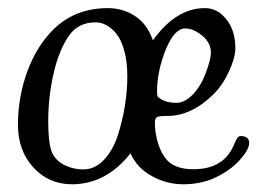

<svg xmlns="http://www.w3.org/2000/svg" viewBox="-20 -448 643 480"><path d="M24.9 -135.7Q24.9 -207 49.1 -271.5Q73.2 -335.9 116.2 -377Q169.9 -427.7 249.5 -427.7Q287.6 -427.7 317.9 -407.7Q348.1 -387.7 362.3 -347.2Q419.9 -427.7 492.2 -427.7Q515.6 -427.7 534.2 -412.1Q568.4 -381.8 568.4 -328.1Q568.4 -303.7 552.5 -269.3Q536.6 -234.9 513.2 -211.9Q458.5 -158.2 398.9 -158.2Q378.9 -158.2 373 -155.5Q367.2 -152.8 367.2 -141.6Q367.2 -115.7 375.2 -89.6Q383.3 -63.5 397.9 -47.4Q418.9 -24.9 463.4 -24.9Q540.5 -24.9 565.4 -87.4Q570.3 -99.1 573.7 -103.5Q577.1 -107.9 582 -107.9Q589.4 -107.9 595.2 -105Q603 -101.1 603 -90.8Q603 -73.7 577.6 -45.9Q554.2 -21 518.6 -4.2Q482.9 12.7 438 12.7Q397 12.7 359.9 -7.6Q322.8 -27.8 306.2 -64.5Q245.1 12.7 159.7 12.7Q102.1 12.7 63.5 -29.3Q24.9 -71.3 24.9 -135.7ZM188 -24.4Q217.3 -24.4 240 -48.6Q262.7 -72.8 274.7 -110.1Q286.6 -147.5 292.5 -185.1Q298.3 -222.7 298.3 -256.8Q298.3 -293.5 290.8 -321Q283.2 -348.6 271.2 -363.3Q259.3 -377.9 246.1 -385Q232.9 -392.1 219.2 -392.1Q175.8 -392.1 152.8 -359.4Q127.4 -323.2 114 -264.2Q100.6 -205.1 100.6 -146.5Q100.6 -82 112.3 -62Q123.5 -43 144.5 -33.7Q165.5 -24.4 188 -24.4ZM380.9 -201.2Q396 -190.9 420.9 -190.9Q441.9 -190.9 462.2 -211.9Q482.4 -232.9 494.6 -266.1Q507.3 -299.8 507.3 -316.4Q507.3 -345.2 477.1 -365.2Q460 -377 442.9 -377Q416 -377 394 -323.2Q372.6 -269 372.6 -219.2Q372.6 -210 373.8 -207.5Q375 -205.1 380.9 -201.2Z"/></svg>

Font: Cooper*
Style: Italic
Weight: 400
Italic angle: -7°
Designer: Owen Earl
Foundry: indestructible type*
Version: Version 0.001